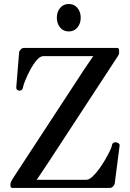

<svg xmlns="http://www.w3.org/2000/svg" viewBox="-20 -930 642 950"><path d="M43.5 0Q37.6 0 34.7 -2.4Q31.7 -4.9 31.7 -11.7V-19.5Q31.7 -24.4 35.4 -32.2Q39.1 -40 52.2 -60.1L396.5 -586.4L451.7 -667.5L474.1 -652.3H194.8Q178.7 -652.3 161.4 -632.1Q144 -611.8 129.2 -583.7Q114.3 -555.7 104.5 -531Q94.7 -506.3 93.8 -497.6Q91.8 -481.4 75.7 -481.4Q70.3 -481.4 65.2 -485.6Q60.1 -489.7 60.5 -498L74.7 -672.9Q83.5 -692.4 97.7 -692.9H557.6Q563.5 -692.9 566.4 -690.4Q569.3 -688 569.3 -681.2V-668Q569.3 -662.6 564.5 -654.3L215.8 -121.1L143.1 -12.7L117.2 -40.5H407.7Q420.4 -40.5 436.8 -55.4Q453.1 -70.3 469.7 -93Q486.3 -115.7 500.5 -140.1Q514.6 -164.6 523.7 -183.6Q532.7 -202.6 533.7 -210Q535.6 -226.1 551.8 -226.1Q557.1 -226.1 564.9 -221.9Q572.8 -217.8 571.8 -209.5L547.4 -20Q538.6 -0.5 524.4 0ZM320.3 -774.4Q293.5 -774.4 277.3 -794.2Q261.2 -814 261.2 -842.3Q261.2 -871.1 277.3 -890.6Q293.5 -910.2 320.3 -910.2Q347.2 -910.2 363.3 -890.6Q379.4 -871.1 379.4 -842.3Q379.4 -814 363.3 -794.2Q347.2 -774.4 320.3 -774.4Z"/></svg>

Font: Gelasio
Style: Regular
Weight: 400
Designer: Eben Sorkin
Foundry: Eben Sorkin
Version: Version 1.008